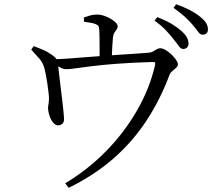

<svg xmlns="http://www.w3.org/2000/svg" viewBox="-20 -829 1040 916"><path d="M807.3 -642.6Q791.9 -662.8 771.1 -684.8Q750.3 -706.9 717.3 -730.4L730 -747.2Q769.3 -732.6 797.7 -715.6Q826.1 -698.5 844.8 -681.9Q863.7 -664.9 871.6 -650.2Q879.5 -635.5 879.5 -620.7Q879.5 -609.3 872.2 -602.3Q865 -595.3 853.9 -595.3Q842.4 -595.3 832.7 -609.7Q823 -624 807.3 -642.6ZM898.9 -710.8Q882.2 -730.2 862.1 -748.9Q842 -767.7 807.9 -791.4L820.4 -808.8Q859.1 -794.9 886.8 -780.3Q914.5 -765.7 934.2 -749.7Q954.7 -733.6 963.4 -718.9Q972.1 -704.2 972.1 -688.5Q972.1 -676.9 965.3 -670.2Q958.4 -663.5 946.7 -663.5Q934.7 -663.5 925 -677.7Q915.3 -691.8 898.9 -710.8ZM129.1 -592 141 -609.2Q163 -600.4 183.3 -592.1Q203.7 -583.7 220.3 -572.2Q242.2 -558 249.1 -547.7Q256.1 -537.5 257.3 -519.4Q257.5 -512.8 260.6 -486.4Q263.7 -460 267.9 -424.9Q272.2 -389.8 276.4 -355.3Q280.5 -320.7 283 -295.4Q285.5 -270.1 285.5 -263.7Q286.3 -247.4 278.5 -239.6Q270.7 -231.8 258.9 -231Q245.2 -230.2 234.1 -243.5Q223 -256.7 216.6 -275.5Q210.2 -294.3 209.4 -308.4Q208.4 -317.2 210.9 -329.6Q213.4 -342 213.7 -355.4Q213.9 -367.8 211.6 -387.1Q209.3 -406.4 206.2 -428.2Q203.1 -450 199.4 -469Q195.7 -488 192.8 -499.7Q185.8 -528.7 167.4 -549.7Q149.1 -570.8 129.1 -592ZM229.6 -529 229 -546Q260.4 -546.5 304 -549.6Q347.6 -552.7 394.4 -556.6Q441.2 -560.5 481.6 -563Q516.8 -566 556.7 -568.4Q596.7 -570.8 633.2 -573.3Q669.8 -575.8 693.8 -578Q703.2 -579.2 711.6 -584.4Q720.1 -589.6 728.2 -594.2Q736.3 -598.9 744.4 -598.9Q755.5 -598.9 769.9 -590.4Q784.4 -581.9 797.7 -569.3Q811 -556.7 819.9 -543.7Q828.8 -530.7 828.8 -522.3Q828.8 -513.6 820.7 -505.9Q812.5 -498.3 802.8 -490.6Q793.1 -483 789.4 -473.5Q744.9 -354.3 679.4 -254.3Q613.9 -154.3 522.7 -74Q431.4 6.2 307.6 67.1L290.9 45.4Q398 -18.3 485.5 -107.4Q573.1 -196.5 633.5 -301.7Q694 -406.8 719.4 -516.7Q721.6 -527.6 719.4 -530.5Q717.2 -533.4 706.8 -533.2Q607.3 -530.2 535.8 -524.7Q464.3 -519.2 415.8 -513Q367.4 -506.8 338.7 -502.8Q310 -498.8 296.8 -498.8Q281.9 -498.8 268.1 -506.7Q254.2 -514.6 229.6 -529ZM381 -725.2 380 -745.6Q397.4 -751.8 411.9 -755.7Q426.3 -759.6 442.4 -759.6Q463.8 -759.6 486.7 -749.9Q509.6 -740.3 525.5 -727.3Q541.3 -714.4 541.3 -704.5Q541.3 -695 535.9 -687.8Q530.6 -680.6 525.3 -672.3Q520.1 -664 518.7 -648.8Q517.3 -633.8 516 -612.3Q514.7 -590.8 514 -570.1Q513.2 -549.4 513.2 -535L455.2 -534.4Q455.2 -540.4 455.2 -558.6Q455.2 -576.9 455.2 -600.6Q455.2 -624.2 454.7 -646.2Q454.2 -668.2 454 -680.7Q453 -696.9 450.4 -703.2Q447.8 -709.4 435.8 -714.3Q426.2 -718.3 411.1 -720.7Q396 -723.2 381 -725.2Z"/></svg>

Font: Noto Serif KR
Style: Regular
Weight: 200
Designer: Ryoko NISHIZUKA 西塚涼子 (kana & ideographs); Frank Grießhammer (Latin, Greek & Cyrillic); Wenlong ZHANG 张文龙 (bopomofo); San
Foundry: Adobe
Version: Version 2.001;hotconv 1.1.0;makeotfexe 2.6.0